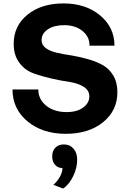

<svg xmlns="http://www.w3.org/2000/svg" viewBox="-20 -757 758 1122"><path d="M364 25Q228 25 140.5 -48Q53 -121 53 -234H204Q204 -176 250.5 -139Q297 -102 369 -102Q430 -102 466 -128.5Q502 -155 502 -194Q502 -229 469.5 -249.5Q437 -270 388 -278Q338 -285 281 -298Q224 -311 174.5 -329Q125 -347 92.5 -391Q60 -435 60 -501Q60 -606 141 -671.5Q222 -737 351 -737Q481 -737 565 -667Q649 -597 649 -490H503Q504 -542 462 -576Q420 -610 355 -610Q296 -610 259.5 -585.5Q223 -561 223 -523Q223 -494 247.5 -476Q272 -458 311 -449Q350 -440 398 -433Q445 -425 492 -412Q539 -399 578 -378Q617 -357 641.5 -316.5Q666 -276 666 -218Q666 -111 582.5 -43Q499 25 364 25ZM345 225Q318 225 301.5 206Q285 187 285 157Q285 125 303.5 106Q322 87 353 87Q388 87 409.5 111.5Q431 136 431 176Q431 224 408 272Q385 320 349 345L292 323Q315 303 330 276Q345 249 345 225Z"/></svg>

Font: Metropolitano
Style: Bold
Weight: 700
Designer: Fonts by Alex Slobzheninov & Chris M. Simpson / Changes by Cristiano Sobral
Foundry: Fonts by Alex Slobzheninov & Chris M. Simpson / Changes by Cristiano Sobral
Version: Version 1.00;August 30, 2020;FontCreator 13.0.0.2681 64-bit